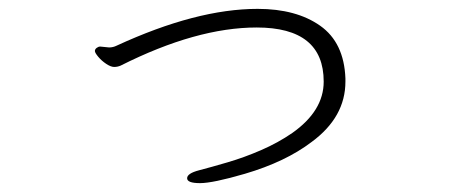

<svg xmlns="http://www.w3.org/2000/svg" viewBox="-20 -406 1040 433"><path d="M206 -301Q202 -301 198 -298Q194 -295 194 -291Q194 -287 201.5 -278Q209 -269 219.5 -262Q230 -255 237.5 -255Q245 -255 252 -258Q423 -344 559 -344Q710 -344 710 -222Q710 -156 639 -106Q607 -84 569 -67.5Q531 -51 493.5 -40Q456 -29 429 -22Q402 -15 402 -4Q402 7 431 7Q460 7 532 -14Q624 -41 683 -86Q759 -142 759 -222V-229Q756 -310 702 -348Q648 -386 561 -386Q423 -386 243 -303Q235 -299 226 -299Z"/></svg>

Font: LXGW WenKai Mono TC Light
Style: Regular
Weight: 300
Designer: LXGW / Fontworks Inc.
Foundry: LXGW / Fontworks Inc.
Version: Version 1.330